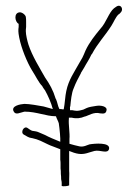

<svg xmlns="http://www.w3.org/2000/svg" viewBox="-20 -656 479 669"><path d="M27 -269C34 -253 50 -264 65 -267H66C107 -267 141 -251 173 -251H175C177 -243 183 -234 185 -226V-225L187 -210L189 -190C189 -184 190 -178 190 -174V-162C168 -171 153 -177 136 -186L115 -195C109 -198 101 -199 94 -200H93C86 -202 81 -207 76 -210C63 -219 50 -194 63 -187C72 -182 80 -176 90 -175H91C115 -170 128 -162 147 -153C154 -149 176 -142 190 -136V-100C191 -94 191 -89 191 -85V-69C192 -63 192 -58 192 -50C193 -43 193 -37 193 -32C193 -28 195 -25 195 -19V-8C199 -6 215 -7 221 -10V-31C221 -42 222 -51 221 -60V-130C230 -126 245 -121 254 -120C275 -117 289 -125 309 -130C329 -135 355 -118 360 -137C365 -161 310 -156 292 -153C284 -151 272 -143 257 -146C247 -148 232 -152 222 -155V-172C224 -191 218 -223 220 -242V-246H230C246 -242 262 -244 275 -250H276C288 -253 307 -267 329 -261C343 -259 349 -261 351 -271C355 -285 332 -290 315 -287L297 -284C286 -282 278 -278 270 -274L258 -271C249 -269 242 -270 232 -272H224V-277C224 -280 223 -282 225 -286C227 -304 229 -332 237 -349C244 -368 253 -384 262 -401V-402L273 -420C282 -437 290 -447 299 -467H300C320 -505 345 -530 368 -566C377 -580 382 -595 393 -606H394C397 -608 399 -611 401 -613C409 -621 405 -636 394 -636C388 -636 383 -631 377 -627C359 -612 350 -577 330 -556C311 -533 291 -508 278 -480C274 -470 270 -461 267 -455L256 -436C239 -405 219 -378 211 -339C207 -322 206 -294 202 -275H198C194 -276 192 -276 190 -276H187C181 -287 181 -297 175 -311L174 -312C165 -342 153 -363 137 -386C119 -418 92 -461 79 -501C75 -514 70 -535 70 -547C70 -551 70 -555 71 -562V-578C71 -585 71 -592 70 -597C69 -604 57 -614 48 -613C27 -611 32 -579 45 -573V-562C44 -558 44 -552 44 -547C44 -543 45 -535 47 -525C54 -489 74 -439 92 -410C104 -392 114 -369 128 -355V-354C131 -349 134 -345 137 -341C147 -323 158 -299 164 -276L132 -285C115 -288 83 -294 65 -294C50 -293 19 -287 27 -269ZM136 -187C136 -187 136 -186 136 -186C136 -186 136 -187 136 -187ZM189 -190C189 -190 189 -189 189 -189C189 -189 189 -190 189 -190ZM237 -349C237 -349 237 -348 237 -348C237 -348 237 -349 237 -349ZM330 -552C330 -552 330 -551 330 -551C330 -551 330 -552 330 -552Z"/></svg>

Font: Stray Cat
Style: LtCn
Weight: 300
Version: Version 1.0